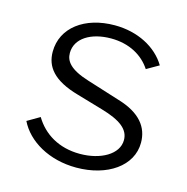

<svg xmlns="http://www.w3.org/2000/svg" viewBox="-87 -623 699 716"><g transform="rotate(15 263.0 -265.0)"><path d="M268 10C388 10 478 -52 478 -142C478 -201 443 -249 355 -275L228 -315C154 -338 135 -366 135 -397C135 -454 193 -489 270 -489C341 -489 394 -458 424 -412L471 -439C434 -501 359 -540 271 -540C155 -540 72 -478 72 -385C72 -328 105 -282 205 -254L304 -225C380 -203 414 -176 414 -135C414 -80 348 -43 268 -43C186 -43 126 -81 92 -138L44 -110C78 -40 163 10 268 10Z"/></g></svg>

Font: 18Franklin Light
Style: Regular
Weight: 300
Designer: Pablo Impallari, Rodrigo Fuenzalida (Modified by Dan O. Williams)
Version: Version 0.025;PS 000.025;hotconv 1.0.88;makeotf.lib2.5.64775